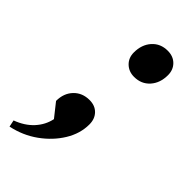

<svg xmlns="http://www.w3.org/2000/svg" viewBox="-225 -473 639 639"><g transform="rotate(45 94.5 -153.5)"><path d="M-37 122 -42 98Q-4 84 19.5 58.5Q43 33 50 0L12 -48Q12 -84 33.5 -106.5Q55 -129 89 -129Q115 -129 130.5 -113Q146 -97 146 -71Q146 -28 121.5 12Q97 52 56 81.5Q15 111 -37 122ZM139 -288Q114 -288 97.5 -304Q81 -320 81 -345Q81 -382 102 -405.5Q123 -429 157 -429Q183 -429 199 -413Q215 -397 215 -372Q215 -335 194 -311.5Q173 -288 139 -288Z"/></g></svg>

Font: Platypi Light
Style: Italic
Weight: 300
Italic angle: -13°
Designer: David Sargent
Foundry: Bolt Cutter Type
Version: Version 1.200